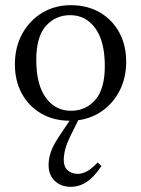

<svg xmlns="http://www.w3.org/2000/svg" viewBox="-20 -456 544 741"><path d="M253 66.5Q237.5 97.5 231.8 120.2Q226 143 226 162Q226 187.5 241.2 201.2Q256.5 215 280 215Q296 215 313.8 206.2Q331.5 197.5 357 171L371.5 185Q343 227.5 314.5 246.2Q286 265 252.5 265Q216 265 191.8 242.5Q167.5 220 167.5 180.5Q167.5 156.5 176.5 129.8Q185.5 103 213.5 62L248.5 10Q186 9.5 138.5 -18.2Q91 -46 64.2 -95Q37.5 -144 37.5 -208Q37.5 -274 65.8 -325.5Q94 -377 142.8 -406.5Q191.5 -436 253.5 -436Q317 -436 365 -408.2Q413 -380.5 440 -331.2Q467 -282 467 -218Q467 -157.5 443.2 -109.2Q419.5 -61 377.8 -30.2Q336 0.5 282 8ZM254 -28.5Q310.5 -28.5 347.5 -70.2Q384.5 -112 384.5 -201Q384.5 -296.5 347.8 -347Q311 -397.5 250.5 -397.5Q194.5 -397.5 157.2 -356Q120 -314.5 120 -225Q120 -129.5 156.8 -79Q193.5 -28.5 254 -28.5Z"/></svg>

Font: Newsreader Text
Style: Regular
Weight: 400
Designer: Hugues Gentile
Foundry: Production Type
Version: Version 1.002